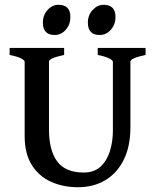

<svg xmlns="http://www.w3.org/2000/svg" viewBox="-20 -765 651 798"><path d="M585 -536.6Q522 -523.4 522 -508.8V-235.4Q522 -156.7 494.4 -101.1Q466.8 -45.4 417.7 -16.1Q368.7 13.2 304.2 13.2Q242.2 13.2 191.9 -9.5Q141.6 -32.2 112.1 -79.3Q82.5 -126.5 82.5 -199.2V-508.8Q82.5 -514.2 67.4 -522.2Q52.2 -530.3 20 -536.6V-565.9H246.6V-536.6Q183.6 -523.4 183.6 -508.8V-226.6Q183.6 -140.1 217.8 -94Q252 -47.9 328.6 -47.9Q371.6 -47.9 398.2 -72.8Q424.8 -97.7 437 -137.5Q449.2 -177.2 449.2 -221.7V-508.8Q449.2 -514.2 433.8 -522.2Q418.5 -530.3 386.2 -536.6V-565.9H585ZM272.5 -694.3Q272.5 -663.1 253.4 -641.4Q234.4 -619.6 207 -619.6Q158.2 -619.6 158.2 -670.9Q158.2 -702.1 177.7 -723.6Q197.3 -745.1 223.1 -745.1Q272.5 -745.1 272.5 -694.3ZM460 -694.3Q460 -663.1 440.7 -641.4Q421.4 -619.6 394.5 -619.6Q345.2 -619.6 345.2 -670.9Q345.2 -702.1 365 -723.6Q384.8 -745.1 410.6 -745.1Q460 -745.1 460 -694.3Z"/></svg>

Font: Dai Banna SIL Medium
Style: Regular
Weight: 500
Designer: Victor Gaultney
Foundry: SIL International
Version: Version 4.000